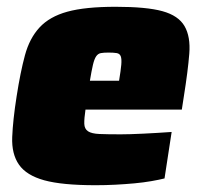

<svg xmlns="http://www.w3.org/2000/svg" viewBox="-20 -538 598 566"><path d="M262 8Q163 8 110.5 -6.5Q58 -21 36 -52.5Q14 -84 16 -134Q18 -184 29 -254Q40 -325 53.5 -375Q67 -425 96.5 -457Q126 -489 178.5 -503.5Q231 -518 321 -518Q412 -518 459 -505Q506 -492 524 -461Q542 -430 538 -379.5Q534 -329 522 -254L516 -215H232Q228 -188 228.5 -173Q229 -158 239.5 -151Q250 -144 273 -143Q296 -142 336 -142Q361 -142 402.5 -144Q444 -146 486 -149L465 -12Q449 -8 426 -4Q403 0 376 2.5Q349 5 320 6.5Q291 8 262 8ZM331 -300Q336 -330 337.5 -347Q339 -364 336 -372Q333 -380 324 -381.5Q315 -383 300 -383Q286 -383 277.5 -381.5Q269 -380 263.5 -372Q258 -364 254 -347Q250 -330 245 -300Z"/></svg>

Font: Azeri Sans Black
Style: Italic
Weight: 900
Designer: Hector Gatti & Omnibus-Type (original fonts) / Cristiano Sobral (main changes and remastering)
Foundry: Omnibus-Type
Version: Version 0.07;August 21, 2020;FontCreator 13.0.0.2681 64-bit;